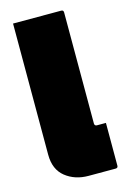

<svg xmlns="http://www.w3.org/2000/svg" viewBox="-116 -807 581 864"><g transform="rotate(-15 175.0 -375.0)"><path d="M323 -11Q323 0 312 0H186Q123 0 79 -35Q35 -70 35 -139V-750H259Q270 -750 270 -739V-221Q270 -216 273 -213Q276 -210 281 -210H323Z"/></g></svg>

Font: Recursive Sn Lnr St XBk
Style: Regular
Weight: 1000
Version: Version 1.079;hotconv 1.0.112;makeotfexe 2.5.65598; ttfautoh